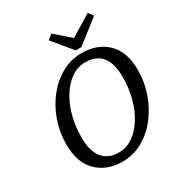

<svg xmlns="http://www.w3.org/2000/svg" viewBox="-206 -1021 1099 1176"><g transform="rotate(-30 344.0 -433.0)"><path d="M327 -44Q381 -44 426.5 -75.5Q472 -107 506 -161.5Q540 -216 558.5 -286Q577 -356 577 -432Q577 -531 537.5 -578.5Q498 -626 423 -626Q369 -626 323.5 -595Q278 -564 244 -509.5Q210 -455 191.5 -386Q173 -317 173 -240Q173 -141 212.5 -92.5Q252 -44 327 -44ZM319 16Q208 16 139.5 -51.5Q71 -119 71 -248Q71 -334 99 -412.5Q127 -491 176 -552.5Q225 -614 290.5 -650Q356 -686 431 -686Q542 -686 610.5 -619.5Q679 -553 679 -424Q679 -339 651 -260Q623 -181 574 -118.5Q525 -56 459.5 -20Q394 16 319 16ZM331 -882 438 -789 587 -880 613 -846 449 -718H409L297 -854Z"/></g></svg>

Font: Source Serif 4 Caption
Style: Italic
Weight: 400
Italic angle: -12°
Designer: Frank Grießhammer
Foundry: Adobe Systems Incorporated
Version: Version 4.004;hotconv 1.0.117;makeotfexe 2.5.65602